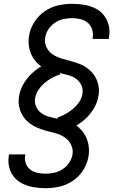

<svg xmlns="http://www.w3.org/2000/svg" viewBox="-20 -843 616 1006"><path d="M219 143Q256 143 293 134.5Q330 126 363.5 103Q397 80 417.5 46Q438 12 444 -25Q449 -57 443 -87.5Q437 -118 420.5 -143Q404 -168 380 -185Q409 -202 433.5 -226Q458 -250 474.5 -279.5Q491 -309 496 -341Q501 -368 496 -394Q491 -420 478 -441.5Q465 -463 445.5 -479.5Q426 -496 402 -506Q378 -516 353 -522.5Q328 -529 302.5 -536.5Q277 -544 256 -558Q235 -572 223.5 -596Q212 -620 217 -647Q220 -669 234 -690Q248 -711 268.5 -724.5Q289 -738 312 -743Q335 -748 358 -748Q380 -748 402 -742.5Q424 -737 440 -723.5Q456 -710 462.5 -689Q469 -668 466 -645Q465 -642 464 -639H550Q551 -644 551 -649Q557 -681 549.5 -711Q542 -741 523.5 -764Q505 -787 478 -800Q451 -813 420 -818Q389 -823 358 -823Q321 -823 283.5 -814.5Q246 -806 213 -783Q180 -760 159 -726Q138 -692 132 -655Q127 -623 133 -592.5Q139 -562 155.5 -537Q172 -512 196 -495Q167 -478 142.5 -454Q118 -430 101.5 -400.5Q85 -371 80 -340Q75 -312 80 -286Q85 -260 98 -238.5Q111 -217 130.5 -201Q150 -185 174 -174.5Q198 -164 223.5 -157.5Q249 -151 274 -144Q299 -137 320 -122.5Q341 -108 352.5 -84.5Q364 -61 360 -34Q356 -11 342.5 9.5Q329 30 308 43.5Q287 57 264.5 62Q242 67 219 67Q197 67 176 62.5Q155 58 138.5 45.5Q122 33 115 12.5Q108 -8 112 -30V-34H27Q26 -30 26 -26Q21 5 28.5 34.5Q36 64 55 86Q74 108 100.5 120.5Q127 133 157.5 138Q188 143 219 143ZM282 -221Q281 -221 280 -221H279Q257 -226 235 -232Q213 -238 195.5 -251Q178 -264 169 -285Q160 -306 164 -329Q169 -359 190.5 -384.5Q212 -410 239 -427Q266 -444 295 -453L294 -460Q317 -455 339 -449Q361 -443 379 -430Q397 -417 406.5 -396Q416 -375 412 -351Q407 -321 385.5 -296Q364 -271 337 -254Q310 -237 281 -227Z"/></svg>

Font: Iosevka Sparkle Oblique
Style: Regular
Weight: 400
Italic angle: -9°
Designer: Belleve Invis
Foundry: Belleve Invis
Version: Version 4.5.0; ttfautohint (v1.8.3)